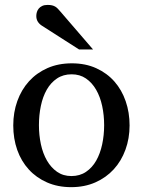

<svg xmlns="http://www.w3.org/2000/svg" viewBox="-20 -753 584 785"><path d="M405.8 -241.2Q405.8 -282.2 397.7 -319.8Q389.6 -357.4 373 -386.2Q356.4 -415 331.5 -432.1Q306.6 -449.2 272.9 -449.2Q238.3 -449.2 212.9 -432.1Q187.5 -415 171.1 -386.2Q154.8 -357.4 147 -319.8Q139.2 -282.2 139.2 -241.2Q139.2 -200.7 147.2 -163.1Q155.3 -125.5 171.9 -96.7Q188.5 -67.9 213.4 -50.5Q238.3 -33.2 272 -33.2Q306.2 -33.2 331.5 -50.3Q356.9 -67.4 373.3 -96.2Q389.6 -125 397.7 -162.6Q405.8 -200.2 405.8 -241.2ZM509.8 -240.2Q509.8 -187 492.9 -140.9Q476.1 -94.7 445.1 -60.8Q414.1 -26.9 369.9 -7.3Q325.7 12.2 271 12.2Q216.3 12.2 172.4 -7.1Q128.4 -26.4 97.7 -60.1Q66.9 -93.8 50.5 -139.9Q34.2 -186 34.2 -240.2Q34.2 -293.5 50.8 -339.8Q67.4 -386.2 98.6 -420.7Q129.9 -455.1 174.1 -474.6Q218.3 -494.1 273.9 -494.1Q329.6 -494.1 373.5 -474.1Q417.5 -454.1 447.8 -419.7Q478 -385.3 493.9 -339.1Q509.8 -293 509.8 -240.2ZM303.2 -550.8 151.4 -647.9Q140.6 -654.8 134.5 -664.6Q128.4 -674.3 128.4 -688Q128.4 -695.8 130.9 -703.9Q133.3 -711.9 138.7 -718.3Q144 -724.6 152.8 -728.8Q161.6 -732.9 174.3 -732.9Q185.1 -732.9 192.4 -731.2Q199.7 -729.5 205.6 -726.1Q211.4 -722.7 216.3 -717.5Q221.2 -712.4 226.6 -706.1L360.4 -550.8Z"/></svg>

Font: Charis SIL Eur
Style: Regular
Weight: 400
Foundry: SIL International
Version: Version 5.000